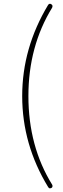

<svg xmlns="http://www.w3.org/2000/svg" viewBox="-20 -818 339 1026"><path d="M258.8 168.9Q260.7 172.9 260.7 176.8Q260.7 182.6 254.9 186.5Q250 188.5 247.1 188.5Q241.2 188.5 237.3 181.6Q98.6 -45.9 98.6 -304.7Q98.6 -561.5 237.3 -792Q241.2 -797.9 247.1 -797.9Q250 -797.9 254.9 -794.9Q260.7 -791 260.7 -785.2Q260.7 -782.2 258.8 -777.3Q131.8 -570.3 131.8 -304.7Q131.8 -36.1 258.8 168.9Z"/></svg>

Font: Gen Jyuu Gothic ExtraLight
Style: Regular
Weight: 100
Designer: [Source Han Sans]
Ryoko NISHIZUKA  (kana & ideographs); Paul D. Hunt (Latin, Greek & Cyrillic); Wenlong ZHANG  (bopomofo
Version: Version 1.002.20150607